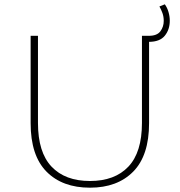

<svg xmlns="http://www.w3.org/2000/svg" viewBox="-20 -866 835 890"><path d="M397 4Q269 4 195.5 -70.5Q122 -145 122 -295V-700H156V-296Q156 -160 219 -93.5Q282 -27 397 -27Q512 -27 575 -93.5Q638 -160 638 -296V-700H671V-295Q671 -145 597.5 -70.5Q524 4 397 4ZM659 -672V-700H670Q708 -700 723.5 -721Q739 -742 739 -769Q739 -789 733 -805.5Q727 -822 719 -836L744 -846Q755 -831 761 -810.5Q767 -790 767 -770Q767 -729 744 -700.5Q721 -672 670 -672Z"/></svg>

Font: Montserrat ExtraLight
Style: Regular
Weight: 200
Designer: Julieta Ulanovsky
Foundry: Julieta Ulanovsky
Version: Version 9.000; ttfautohint (v1.8.4.7-5d5b)